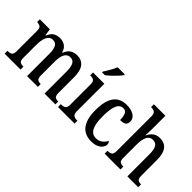

<svg xmlns="http://www.w3.org/2000/svg" viewBox="5 -1424 2092 2092"><g transform="rotate(45 1051.5 -378.0)"><path d="M21 0V-44H31Q60 -44 77.5 -56Q95 -68 95 -115V-425Q95 -469 77 -481Q59 -493 31 -493H28V-536H182L193 -456H198Q220 -508 252 -527.5Q284 -547 330 -547Q373 -547 406 -526Q439 -505 455 -453H460Q482 -507 516.5 -527Q551 -547 595 -547Q662 -547 700 -500Q738 -453 738 -351V-115Q738 -68 754.5 -56Q771 -44 800 -44H803V0H636V-343Q636 -408 618 -443.5Q600 -479 557 -479Q524 -479 504.5 -458.5Q485 -438 476.5 -404.5Q468 -371 468 -331V-115Q468 -68 485 -56Q502 -44 530 -44H533V0H367V-343Q367 -408 349.5 -443.5Q332 -479 288 -479Q255 -479 235 -456.5Q215 -434 206 -397.5Q197 -361 197 -318V-110Q197 -66 216 -55Q235 -44 263 -44H266V0Z M843 0V-44H853Q882 -44 901 -56.5Q920 -69 920 -113V-424Q920 -467 902 -479.5Q884 -492 856 -492H847V-536H1021V-116Q1021 -70 1040 -57Q1059 -44 1088 -44H1099V0ZM916 -619Q937 -653 960.5 -692.5Q984 -732 997 -766H1107V-756Q1097 -739 1071.5 -711Q1046 -683 1015.5 -654.5Q985 -626 959 -606H916Z M1359 10Q1299 10 1253 -17.5Q1207 -45 1181 -105.5Q1155 -166 1155 -265Q1155 -372 1181.5 -433.5Q1208 -495 1253 -521Q1298 -547 1355 -547Q1427 -547 1470 -519.5Q1513 -492 1513 -444Q1513 -410 1492.5 -394Q1472 -378 1422 -378Q1422 -426 1408.5 -460.5Q1395 -495 1356 -495Q1327 -495 1305 -474.5Q1283 -454 1271 -404.5Q1259 -355 1259 -266Q1259 -160 1287 -105.5Q1315 -51 1376 -51Q1420 -51 1450 -74.5Q1480 -98 1495 -130Q1513 -117 1513 -91Q1513 -69 1497.5 -45.5Q1482 -22 1448 -6Q1414 10 1359 10Z M1562 0V-44H1568Q1596 -44 1615.5 -56Q1635 -68 1635 -115V-650Q1635 -679 1625 -693Q1615 -707 1600 -711.5Q1585 -716 1569 -716H1561V-760H1738V-546Q1738 -518 1736 -490.5Q1734 -463 1734 -457H1738Q1755 -496 1787 -521.5Q1819 -547 1870 -547Q1940 -547 1977 -500Q2014 -453 2014 -351V-115Q2014 -68 2031 -56Q2048 -44 2077 -44H2079V0H1912V-343Q1912 -408 1893.5 -443.5Q1875 -479 1829 -479Q1780 -479 1759 -434.5Q1738 -390 1738 -318V-110Q1738 -66 1756.5 -55Q1775 -44 1804 -44H1806V0Z"/></g></svg>

Font: Noto Serif Tamil Condensed Medium
Style: Regular
Weight: 500
Width: 3
Designer: Indian Type Foundry, Tom Grace, and the Monotype Design Team
Foundry: Monotype Imaging Inc.
Version: Version 2.004; ttfautohint (v1.8.4.7-5d5b)